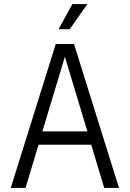

<svg xmlns="http://www.w3.org/2000/svg" viewBox="-20 -927 640 947"><path d="M33 0 255 -710H345L567 0H494L430 -213H170L106 0ZM300 -647 189 -279H411ZM269 -783 337 -907H411L324 -783Z"/></svg>

Font: Geist Mono Light
Style: Regular
Weight: 300
Monospace: yes
Designer: Basement.studio, Andrés Briganti, Mateo Zaragoza
Foundry: Basement.studio, Vercel, Andrés Briganti, Guido Ferreyra, Mateo Zaragoza
Version: Version 1.500; ttfautohint (v1.8.4.7-5d5b)